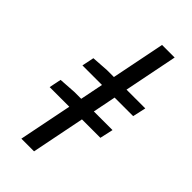

<svg xmlns="http://www.w3.org/2000/svg" viewBox="-225 -769 825 825"><g transform="rotate(45 187.5 -356.0)"><path d="M19.3 -242.6 30.6 -297.7 108.2 -302.9H340.9L327.5 -242.6ZM53 -408.1 64.3 -463.2 141.9 -468.4H374.6L361.2 -408.1ZM90 0 232.8 -712.2H309.2L167.1 0Z"/></g></svg>

Font: Source Sans 3 VF
Style: Italic
Weight: 200
Italic angle: -11°
Designer: Paul D. Hunt
Foundry: Adobe Systems Incorporated
Version: Version 3.042;hotconv 1.0.118;makeotfexe 2.5.65603